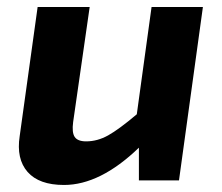

<svg xmlns="http://www.w3.org/2000/svg" viewBox="-20 -513 632 546"><path d="M557 -493 489 0H375V-93Q265 13 162 13Q91 13 58.5 -24Q26 -61 36 -126L87 -493H235L188 -166Q184 -136 192.5 -123.5Q201 -111 225 -111Q257 -111 287.5 -128Q318 -145 369 -188L411 -493Z"/></svg>

Font: Ezarion
Style: Bold Italic
Weight: 700
Italic angle: -8°
Designer: Natanael Gama
Version: Version 1.001;PS 001.001;hotconv 1.0.70;makeotf.lib2.5.58329